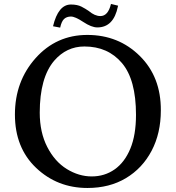

<svg xmlns="http://www.w3.org/2000/svg" viewBox="-20 -935 892 974"><path d="M422.9 -757.8Q581.1 -757.8 689 -651.4Q796.9 -544.9 795.9 -375Q795.9 -258.8 749 -169.9Q702.1 -81.1 618.7 -31.2Q535.2 18.6 423.8 18.6Q270.5 18.6 163.1 -83.5Q55.7 -185.5 55.7 -354Q55.7 -522.5 160.6 -640.1Q265.6 -757.8 422.9 -757.8ZM181.6 -363.3Q181.6 -263.7 219.7 -189.5Q257.8 -115.2 318.8 -77.6Q379.9 -40 445.3 -40Q510.7 -40 561.5 -75.7Q612.3 -111.3 641.1 -180.7Q669.9 -250 669.9 -352.5Q669.9 -531.2 598.6 -615.2Q527.3 -699.2 408.2 -699.2Q317.4 -699.2 254.9 -627Q181.6 -541 181.6 -363.3ZM249 -801.8Q275.4 -912.1 339.8 -912.1Q372.1 -912.1 393.1 -901.4Q414.1 -890.6 430.7 -878.9Q460.9 -853.5 489.3 -853.5Q528.3 -853.5 543 -915L579.1 -906.2L578.1 -902.3Q556.6 -795.9 473.6 -795.9Q444.3 -795.9 402.3 -823.7Q360.4 -851.6 338.9 -851.1Q317.4 -850.6 304.7 -838.4Q292 -826.2 285.2 -794.9Z"/></svg>

Font: GenEi LateMin P v2
Style: Medium
Weight: 500
Designer: o_tamon (Modified)
Foundry: o_tamon / Adobe Systems Incorporated / FONT 910 / Philipp H. Poll
Version: Version 2.1;Original Version 1.004